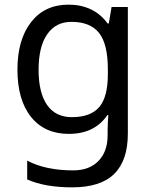

<svg xmlns="http://www.w3.org/2000/svg" viewBox="-20 -566 655 826"><path d="M275 -546Q328 -546 370.5 -526Q413 -506 443 -465H448L460 -536H530V9Q530 124 471.5 182Q413 240 290 240Q232 240 183.5 231.5Q135 223 97 206V125Q176 167 295 167Q364 167 403.5 126.5Q443 86 443 16V-5Q443 -17 444 -39.5Q445 -62 446 -71H442Q414 -30 372.5 -10Q331 10 276 10Q172 10 113.5 -63Q55 -136 55 -267Q55 -395 113.5 -470.5Q172 -546 275 -546ZM287 -472Q220 -472 183 -418.5Q146 -365 146 -266Q146 -167 182.5 -114.5Q219 -62 289 -62Q370 -62 407 -105.5Q444 -149 444 -246V-267Q444 -377 406 -424.5Q368 -472 287 -472Z"/></svg>

Font: Noto Sans Ol Chiki
Style: Regular
Weight: 400
Designer: Monotype Design Team, Lewis McGuffie
Foundry: Monotype Imaging Inc.
Version: Version 2.003